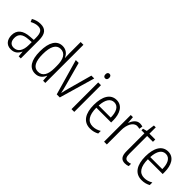

<svg xmlns="http://www.w3.org/2000/svg" viewBox="135 -1728 2705 2705"><g transform="rotate(45 1488.0 -375.0)"><path d="M219 -542C170 -542 122 -528 81 -504L99 -461C141 -484 179 -495 214 -495C280 -495 309 -457 309 -355V-314L238 -309C110 -300 39 -245 39 -139C39 -55 83 10 172 10C248 10 287 -30 312 -85H314L322 0H364V-359C364 -485 320 -542 219 -542ZM244 -267 310 -272V-216C310 -105 268 -35 185 -35C129 -35 95 -71 95 -140C95 -219 143 -260 244 -267Z M657 10C732 10 775 -35 797 -89H801L808 0H852V-760H797V-527C797 -503 799 -475 800 -446H797C775 -499 729 -542 658 -542C547 -542 483 -444 483 -262C483 -84 543 10 657 10ZM666 -38C578 -38 539 -117 539 -261C539 -412 582 -493 667 -493C756 -493 797 -419 797 -286V-240C797 -111 755 -38 666 -38Z M1080 0H1141L1295 -532H1238L1140 -176C1128 -134 1119 -94 1112 -62H1109C1102 -102 1091 -143 1080 -183L985 -532H928Z M1402 -731C1377 -731 1365 -713 1365 -686C1365 -658 1378 -641 1402 -641C1426 -641 1439 -658 1439 -686C1439 -713 1427 -731 1402 -731ZM1429 -532H1374V0H1429Z M1734 -542C1615 -542 1553 -434 1553 -264C1553 -99 1616 10 1752 10C1803 10 1844 -2 1883 -23V-75C1839 -49 1801 -38 1756 -38C1658 -38 1608 -115 1607 -262H1902V-303C1902 -434 1850 -542 1734 -542ZM1734 -495C1814 -495 1850 -412 1849 -307H1609C1616 -432 1661 -495 1734 -495Z M2201 -541C2137 -541 2098 -487 2077 -429H2074L2066 -532H2023V0H2078V-282C2077 -391 2123 -487 2198 -487C2215 -487 2232 -483 2245 -479L2254 -532C2238 -538 2219 -541 2201 -541Z M2457 -38C2411 -38 2395 -70 2395 -133V-486H2511V-532H2395V-658H2358L2341 -533L2282 -517V-486H2341V-130C2341 -35 2372 10 2445 10C2472 10 2494 5 2512 -3V-49C2498 -43 2477 -38 2457 -38Z M2761 -542C2642 -542 2580 -434 2580 -264C2580 -99 2643 10 2779 10C2830 10 2871 -2 2910 -23V-75C2866 -49 2828 -38 2783 -38C2685 -38 2635 -115 2634 -262H2929V-303C2929 -434 2877 -542 2761 -542ZM2761 -495C2841 -495 2877 -412 2876 -307H2636C2643 -432 2688 -495 2761 -495Z"/></g></svg>

Font: Noto Sans Malayalam Condensed Light
Style: Regular
Weight: 300
Width: 3
Designer: Jelle Bosma - Monotype Design Team
Foundry: Monotype Imaging Inc.
Version: Version 2.104